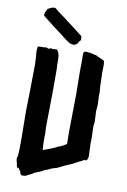

<svg xmlns="http://www.w3.org/2000/svg" viewBox="-105 -1021 741 1116"><g transform="rotate(10 265.0 -462.5)"><path d="M59.6 -61.5C59.6 -55.7 59.6 -45.9 64.5 -34.2C66.4 -29.3 66.4 2 79.1 -5.9C84 1 88.9 8.8 93.8 15.6C93.8 24.4 96.7 29.3 105.5 34.2C113.3 34.2 121.1 32.2 128.9 32.2C132.8 29.3 135.7 28.3 139.6 25.4C142.6 25.4 140.6 26.4 153.3 18.6C166 14.6 167 9.8 177.7 4.9C188.5 0 199.2 -2.9 210 -7.8C216.8 -10.7 219.7 -14.6 226.6 -17.6C234.4 -21.5 241.2 -22.5 248 -25.4C256.8 -29.3 264.6 -34.2 275.4 -38.1C284.2 -41 293 -42 301.8 -45.9C318.4 -52.7 334 -62.5 349.6 -69.3C360.4 -74.2 369.1 -77.1 379.9 -82C398.4 -90.8 415 -102.5 433.6 -109.4C438.5 -113.3 443.4 -115.2 448.2 -118.2C449.2 -117.2 453.1 -116.2 460 -117.2C467.8 -124 469.7 -136.7 469.7 -147.5C469.7 -170.9 466.8 -196.3 466.8 -219.7C466.8 -231.4 467.8 -242.2 467.8 -253.9C467.8 -272.5 465.8 -290 465.8 -308.6C465.8 -315.4 465.8 -323.2 466.8 -330.1C467.8 -336.9 468.8 -342.8 468.8 -349.6C468.8 -364.3 466.8 -377 466.8 -389.6L465.8 -408.2C465.8 -419.9 468.8 -431.6 468.8 -444.3C468.8 -463.9 466.8 -483.4 466.8 -502C466.8 -508.8 466.8 -515.6 467.8 -522.5C466.8 -527.3 465.8 -532.2 465.8 -535.2C465.8 -540 465.8 -543.9 464.8 -550.8C463.9 -559.6 463.9 -570.3 463.9 -581.1C463.9 -599.6 461.9 -617.2 461.9 -635.7C461.9 -656.2 464.8 -681.6 460.9 -702.1C460.9 -709 417 -722.7 411.1 -728.5C409.2 -730.5 405.3 -730.5 400.4 -728.5C396.5 -728.5 399.4 -734.4 388.7 -733.4C381.8 -733.4 376 -737.3 369.1 -737.3C365.2 -737.3 362.3 -736.3 358.4 -737.3C355.5 -740.2 353.5 -739.3 345.7 -739.3C344.7 -739.3 341.8 -737.3 335 -734.4C332 -711.9 334 -691.4 334 -668.9C334 -654.3 333 -639.6 333 -625C333 -579.1 335 -534.2 335 -488.3C335 -414.1 332 -342.8 332 -271.5C332 -245.1 332 -218.8 333 -192.4C325.2 -184.6 290 -167 282.2 -167C274.4 -159.2 210.9 -135.7 199.2 -132.8C197.3 -157.2 196.3 -180.7 196.3 -205.1C196.3 -212.9 197.3 -220.7 197.3 -228.5C197.3 -243.2 195.3 -256.8 195.3 -271.5C195.3 -338.9 198.2 -408.2 198.2 -475.6C198.2 -520.5 198.2 -565.4 198.2 -610.4C198.2 -619.1 196.3 -627.9 196.3 -635.7C196.3 -655.3 201.2 -706.1 177.7 -722.7C172.9 -722.7 167 -721.7 155.3 -720.7C148.4 -720.7 151.4 -721.7 144.5 -724.6C140.6 -720.7 136.7 -718.8 131.8 -718.8C127 -718.8 123 -720.7 118.2 -723.6C112.3 -720.7 74.2 -722.7 66.4 -719.7C67.4 -710.9 63.5 -704.1 64.5 -689.5C66.4 -662.1 69.3 -635.7 69.3 -609.4C69.3 -545.9 66.4 -483.4 66.4 -419.9C66.4 -393.6 64.5 -368.2 64.5 -341.8C64.5 -286.1 66.4 -231.4 66.4 -172.9C66.4 -143.6 66.4 -97.7 63.5 -72.3C63.5 -68.4 59.6 -68.4 59.6 -61.5ZM72.3 -903.3C92.8 -884.8 115.2 -871.1 135.7 -852.5C147.5 -845.7 155.3 -836.9 166 -830.1C181.6 -820.3 230.5 -778.3 243.2 -773.4C250 -768.6 259.8 -766.6 274.4 -766.6C279.3 -770.5 285.2 -771.5 290 -775.4C291 -780.3 294.9 -781.2 297.9 -790C298.8 -793 299.8 -788.1 307.6 -800.8C307.6 -805.7 307.6 -820.3 304.7 -824.2C260.7 -858.4 218.8 -890.6 172.9 -924.8C161.1 -933.6 148.4 -941.4 132.8 -956.1L131.8 -957C128.9 -958 126 -959 121.1 -959C112.3 -959 100.6 -954.1 85 -945.3C82 -936.5 68.4 -919.9 72.3 -903.3Z"/></g></svg>

Font: Caesar Dressing Cyrillic
Style: Regular
Weight: 400
Designer: Dathan Boardman
Foundry: Open Window
Version: Version 1.00;July 2, 2020;FontCreator 13.0.0.2642 64-bit